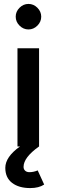

<svg xmlns="http://www.w3.org/2000/svg" viewBox="-20 -746 289 978"><path d="M69 -500H179V0Q100 56 100 104Q100 116 108 123.5Q116 131 130 131Q151 131 172 122L205 194Q178 212 134 212Q76 212 41.5 185.5Q7 159 7 109Q7 53 82 0H69ZM125 -726Q151 -726 170.5 -706.5Q190 -687 190 -661Q190 -635 170.5 -615.5Q151 -596 125 -596Q99 -596 79.5 -615.5Q60 -635 60 -661Q60 -687 79.5 -706.5Q99 -726 125 -726Z"/></svg>

Font: Oak Sans SemiBold
Style: Regular
Weight: 600
Designer: Erik Kennedy, Walven
Foundry: Erik Kennedy, Walven
Version: Version 1.000